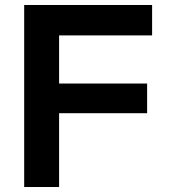

<svg xmlns="http://www.w3.org/2000/svg" viewBox="-20 -750 682 770"><path d="M77 -730H590V-608H217V-415H570V-296H217V0H77Z"/></svg>

Font: Enso
Style: Bold
Weight: 700
Designer: Coji Morishita
Foundry: UNDERFOREST DESIGN
Version: Version 1.000